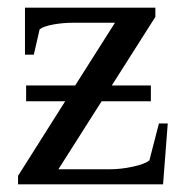

<svg xmlns="http://www.w3.org/2000/svg" viewBox="-20 -479 484 499"><path d="M244.1 -215.8 131.8 -39.1H266.1Q293.9 -39.1 324.7 -45.7Q355.5 -52.2 368.2 -62L393.1 -158.2H416L403.8 0H26.9V-22L149.4 -215.8H47.9V-256.8H175.3L278.8 -419.9H170.9Q143.6 -419.9 118.2 -415.3Q92.8 -410.6 83 -402.8L67.9 -336.9H44.9V-459H383.8V-435.1L270.5 -256.8H372.1V-215.8Z"/></svg>

Font: Tinos
Style: Regular
Weight: 400
Designer: Steve Matteson
Foundry: Monotype Imaging Inc.
Version: Version 1.23